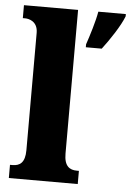

<svg xmlns="http://www.w3.org/2000/svg" viewBox="-54 -800 573 841"><g transform="rotate(5 232.5 -380.0)"><path d="M17 0H320V-58H311C279 -58 255 -73 255 -128V-760H17V-703H28C41 -703 83 -696 83 -644V-128C83 -73 60 -58 28 -58H17ZM303 -613V-600H373C406 -643 449 -708 465 -750V-760H344C337 -718 316 -651 303 -613Z"/></g></svg>

Font: Noto Serif Ethiopic Condensed Black
Style: Regular
Weight: 900
Width: 3
Designer: Monotype Design Team
Foundry: Monotype Imaging Inc.
Version: Version 2.102